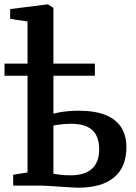

<svg xmlns="http://www.w3.org/2000/svg" viewBox="-38 -839 615 868"><path d="M314.5 9.5Q302.5 9.5 280 8Q257.5 6.5 231.5 4.8Q205.5 3 182 1.5Q158.5 0 144 0H21.5V-49L86.5 -59.5V-742L8 -753.5V-798L175.5 -819H179L203.5 -803.5V-325.5Q215 -328.5 232.5 -331.5Q250 -334.5 272 -336.5Q294 -338.5 318 -338.5Q391 -338.5 438.8 -319.2Q486.5 -300 510 -263.2Q533.5 -226.5 533.5 -173.5Q533.5 -84 478 -37.2Q422.5 9.5 314.5 9.5ZM283 -46.5Q323.5 -46.5 352.2 -59.5Q381 -72.5 395.8 -98.8Q410.5 -125 410.5 -164Q410.5 -203 396.5 -228.8Q382.5 -254.5 354.2 -267Q326 -279.5 283.5 -279.5Q267 -279.5 251.5 -278.2Q236 -277 223.5 -275Q211 -273 203.5 -271.5V-53.5Q216 -51 234.5 -48.8Q253 -46.5 283 -46.5ZM-17.5 -496.5V-551.5H391V-496.5Z"/></svg>

Font: Merriweather 28pt SemiBold
Style: Regular
Weight: 600
Version: Version 2.100